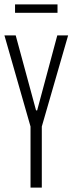

<svg xmlns="http://www.w3.org/2000/svg" viewBox="-25 -848 328 868"><path d="M113 0V-276L-5 -688H46L138 -349H143L234 -688H283L164 -276V0ZM43 -790V-828H235V-790Z"/></svg>

Font: Saira Ultra Condensed Light
Style: Regular
Weight: 300
Width: 1
Designer: Hector Gatti with collaboration of the Omnibus-Type team
Foundry: Omnibus-Type
Version: Version 1.001; ttfautohint (v1.8)